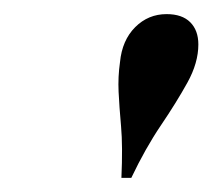

<svg xmlns="http://www.w3.org/2000/svg" viewBox="-20 -750 301 272"><path d="M261 -687Q261 -661 245.5 -633Q230 -605 208 -572.5Q186 -540 166 -498H152Q154 -543 151.5 -571Q149 -599 148 -620Q147 -641 150 -662Q153 -693 171.5 -711.5Q190 -730 216 -730Q238 -730 249.5 -718.5Q261 -707 261 -687Z"/></svg>

Font: Playfair Display SemiBold
Style: Italic
Weight: 600
Italic angle: -14°
Designer: Claus Eggers Sørensen
Foundry: Claus Eggers Sørensen
Version: Version 1.203